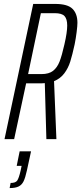

<svg xmlns="http://www.w3.org/2000/svg" viewBox="-20 -708 414 977"><path d="M149 -688H261Q324 -688 349 -663Q374 -638 374 -592Q374 -577 370 -545Q366 -513 360 -483Q348 -428 337.5 -394.5Q327 -361 307 -334.5Q287 -308 255 -295L267 0H216L208 -285Q203 -284 193 -284H113L52 0H3ZM308 -483Q322 -544 322 -578Q322 -611 308.5 -626Q295 -641 258 -641H188L123 -331H191Q229 -331 250 -347.5Q271 -364 283 -394.5Q295 -425 308 -483ZM85 160 90 136H65L80 62H138L117 159Q109 196 100 214.5Q91 233 74.5 241Q58 249 29 249L34 223Q59 223 67.5 211Q76 199 85 160Z"/></svg>

Font: Saira Ultra Condensed Light
Style: Italic
Weight: 300
Width: 1
Italic angle: -12°
Designer: Hector Gatti with collaboration of the Omnibus-Type team
Foundry: Omnibus-Type
Version: Version 1.001; ttfautohint (v1.8)